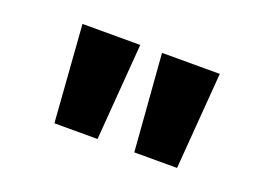

<svg xmlns="http://www.w3.org/2000/svg" viewBox="-53 -841 654 481"><g transform="rotate(20 274.0 -600.0)"><path d="M118 -471 99 -729H253L233 -471ZM331 -471 311 -729H465L445 -471Z"/></g></svg>

Font: Noto Sans Devanagari UI SemiCondensed ExtraBold
Style: Regular
Weight: 800
Width: 4
Designer: Jelle Bosma - Monotype Design Team
Foundry: Monotype Imaging Inc.
Version: Version 2.004; ttfautohint (v1.8.4.7-5d5b)